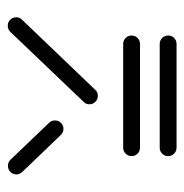

<svg xmlns="http://www.w3.org/2000/svg" viewBox="-10 -550 485 506"><g transform="rotate(-90 233.0 -297.5)"><path d="M74.1 -97.4Q74.1 -106.7 80.6 -113.1Q87 -119.6 96.3 -119.6H369.6Q378.9 -119.6 385.4 -113.1Q391.9 -106.7 391.9 -97.4Q391.9 -88.1 385.4 -81.7Q378.9 -75.2 369.6 -75.2H96.3Q87 -75.2 80.6 -81.7Q74.1 -88.1 74.1 -97.4ZM74.1 -193.7Q74.1 -203 80.6 -209.4Q87 -215.9 96.3 -215.9H369.6Q378.9 -215.9 385.4 -209.4Q391.9 -203 391.9 -193.7Q391.9 -184.4 385.4 -178Q378.9 -171.5 369.6 -171.5H96.3Q87 -171.5 80.6 -178Q74.1 -184.4 74.1 -193.7ZM168.1 -395.6Q168.1 -386.3 161.7 -379.8Q155.2 -373.3 145.9 -373.3Q136.7 -373.3 130 -380L32.2 -481.9Q25.9 -488.9 25.9 -497.4Q25.9 -506.7 32.4 -513.1Q38.9 -519.6 48.1 -519.6Q57.8 -519.6 64.4 -513L161.9 -411.1Q168.1 -404.8 168.1 -395.6ZM417.8 -520Q427 -520 433.5 -513.5Q440 -507 440 -497.8Q440 -488.9 433.7 -482.6L248.9 -289.6Q242.6 -282.6 233 -282.6Q223.7 -282.6 217.2 -289.1Q210.7 -295.6 210.7 -304.8Q210.7 -314.4 217 -320L401.5 -513.3Q408.1 -520 417.8 -520Z"/></g></svg>

Font: 26F Galaxy Hebrew
Style: Regular
Weight: 400
Designer: C₂₉H₂₅N₃O₅
Version: Version 1.000